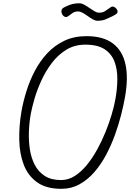

<svg xmlns="http://www.w3.org/2000/svg" viewBox="-20 -1152 802 1174"><path d="M354.5 2.5Q262.5 2.5 206.8 -37.5Q151 -77.5 125.2 -145Q99.5 -212.5 97.8 -296.8Q96 -381 111 -469.5Q121.5 -529.5 141.5 -594Q161.5 -658.5 193 -718.5Q224.5 -778.5 269.2 -826.5Q314 -874.5 373.5 -902.8Q433 -931 509 -931Q610.5 -931 669.8 -886.8Q729 -842.5 747.2 -758.8Q765.5 -675 744 -556.5Q735.5 -508.5 720.5 -449.2Q705.5 -390 682.8 -327Q660 -264 628.8 -205.2Q597.5 -146.5 557 -99.8Q516.5 -53 466.2 -25.2Q416 2.5 354.5 2.5ZM353.5 -51Q397.5 -51 437 -76Q476.5 -101 511 -143.2Q545.5 -185.5 574.2 -237.8Q603 -290 625.5 -345.8Q648 -401.5 663.2 -453.2Q678.5 -505 685.5 -545.5Q697 -608 697.5 -667.5Q698 -727 680.2 -774.8Q662.5 -822.5 619.8 -850.8Q577 -879 502 -879Q436.5 -879 385.8 -848Q335 -817 297.2 -767.2Q259.5 -717.5 233.2 -660.2Q207 -603 191.2 -549Q175.5 -495 168.5 -457Q159 -405.5 156.8 -349Q154.5 -292.5 162.5 -239.5Q170.5 -186.5 192.5 -144Q214.5 -101.5 253.8 -76.2Q293 -51 353.5 -51ZM576 -1025Q563 -1025 547.8 -1033.5Q532.5 -1042 516.8 -1053.5Q501 -1065 485.8 -1073.5Q470.5 -1082 457 -1082Q438 -1082 424.8 -1073.2Q411.5 -1064.5 395.5 -1052Q388.5 -1047 381.5 -1048Q374.5 -1049 368.5 -1054.2Q362.5 -1059.5 359 -1067.2Q355.5 -1075 355.5 -1083Q355.5 -1091.5 360.8 -1098.2Q366 -1105 384.5 -1113Q402 -1121.5 421.2 -1126.8Q440.5 -1132 464 -1132Q478.5 -1132 494.8 -1123.2Q511 -1114.5 527 -1103.2Q543 -1092 557.8 -1083.2Q572.5 -1074.5 584.5 -1074.5Q609.5 -1074.5 623.5 -1084.8Q637.5 -1095 656.5 -1107.5Q667 -1114.5 676.8 -1110.2Q686.5 -1106 692.8 -1097.2Q699 -1088.5 699 -1081.5Q699 -1072.5 691.5 -1067Q684 -1061.5 666 -1052Q647.5 -1043 626.5 -1034Q605.5 -1025 576 -1025Z"/></svg>

Font: Edu AU VIC WA NT Pre
Style: Regular
Weight: 400
Designer: Tina and Corey Anderson, Eben Sorkin, Mirko Velimirovic
Foundry: Google for Education
Version: Version 1.001